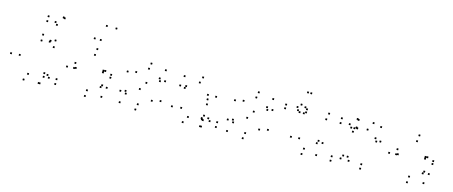

<svg xmlns="http://www.w3.org/2000/svg" viewBox="-48 -1468 5057 2142"><g transform="rotate(15 2480.0 -397.0)"><path d="M437.7 16V-4H417.7V16ZM608.8 -21.5V-41.5H588.8V-21.5ZM608.8 -77.2V-97.2H588.8V-77.2ZM499.2 -96.7V-116.7H479.2V-96.7ZM521.3 -70.2V-90.2H501.3V-70.2ZM521.3 -757V-777H501.3V-757ZM508.2 -763V-783H488.2V-763ZM341.8 -731.8V-751.8H321.8V-731.8ZM341.8 -676.2V-696.2H321.8V-676.2ZM455.8 -663.8V-683.8H435.8V-663.8ZM433.5 -690.3V-710.3H413.5V-690.3ZM433.5 -473.8V-493.8H413.5V-473.8ZM427.3 -461.8V-481.8H407.3V-461.8ZM427.3 16V-4H407.3V16ZM43.8 -225.8V-245.8H23.8V-225.8ZM254.3 21.5V1.5H234.3V21.5ZM463.2 -65.3V-85.3H443.2V-65.3ZM459.8 -107.2V-127.2H439.8V-107.2ZM286.3 -52.2V-72.2H266.3V-52.2ZM142.2 -232.7V-252.7H122.2V-232.7ZM335.5 -450.8V-470.8H315.5V-450.8ZM486.3 -414.3V-434.3H466.3V-414.3ZM486.3 -491.2V-511.2H466.3V-491.2ZM335.5 -518.7V-538.7H315.5V-518.7Z M1143 -16.5V-36.5H1123V-16.5ZM1174.2 -129.3V-149.3H1154.2V-129.3ZM1118.2 -143V-163H1098.2V-143ZM1106.7 -119.5V-139.5H1086.7V-119.5ZM968.5 -45.3V-65.3H948.5V-45.3ZM783.5 -253.7V-273.7H763.5V-253.7ZM952.8 -449.8V-469.8H932.8V-449.8ZM1089.5 -304.7V-324.7H1069.5V-304.7ZM1089.5 -284.7V-304.7H1069.5V-284.7ZM1111 -306.8V-326.8H1091V-306.8ZM765.3 -306.8V-326.8H745.3V-306.8ZM765.3 -248.5V-268.5H745.3V-248.5ZM1184.7 -248.5V-268.5H1164.7V-248.5ZM1184.7 -282.3V-302.3H1164.7V-282.3ZM961.8 -519.3V-539.3H941.8V-519.3ZM685.3 -243.7V-263.7H665.3V-243.7ZM962.7 22V2H942.7V22ZM902.8 -627.2V-647.2H882.8V-627.2ZM997.3 -796.2V-816.2H977.3V-796.2ZM1108.2 -796.2V-816.2H1088.2V-796.2ZM972.3 -627.2V-647.2H952.3V-627.2Z M1792.8 -141.3V-161.3H1772.8V-141.3ZM1587.7 -296.8V-316.8H1567.7V-296.8ZM1446.8 -384.5V-404.5H1426.8V-384.5ZM1574.8 -457.2V-477.2H1554.8V-457.2ZM1718.5 -383.5V-403.5H1698.5V-383.5ZM1729 -354.5V-374.5H1709V-354.5ZM1784.7 -368.2V-388.2H1764.7V-368.2ZM1761.3 -488.8V-508.8H1741.3V-488.8ZM1586.5 -519.5V-539.5H1566.5V-519.5ZM1352.8 -365.2V-385.2H1332.8V-365.2ZM1534.7 -211.5V-231.5H1514.7V-211.5ZM1697.3 -119.5V-139.5H1677.3V-119.5ZM1556.7 -41.2V-61.2H1536.7V-41.2ZM1396.2 -121.8V-141.8H1376.2V-121.8ZM1386.2 -150.5V-170.5H1366.2V-150.5ZM1330.2 -136.8V-156.8H1310.2V-136.8ZM1355.5 -11V-31H1335.5V-11ZM1545.5 21.7V1.7H1525.5V21.7Z M2301.8 16V-4H2281.8V16ZM2464 -21.8V-41.8H2444V-21.8ZM2464 -77.5V-97.5H2444V-77.5ZM2357 -93.7V-113.7H2337V-93.7ZM2379.3 -67.3V-87.3H2359.3V-67.3ZM2379.3 -348.3V-368.3H2359.3V-348.3ZM2183.3 -519.3V-539.3H2163.3V-519.3ZM1980.3 -479.7V-499.7H1960.3V-479.7ZM1959.7 -366.8V-386.8H1939.7V-366.8ZM2015.7 -353.2V-373.2H1995.7V-353.2ZM2025.8 -377.2V-397.2H2005.8V-377.2ZM2162.7 -455V-475H2142.7V-455ZM2285.2 -345.3V-365.3H2265.2V-345.3ZM2285.2 -76.5V-96.5H2265.2V-76.5ZM2291.5 -64.7V-84.7H2271.5V-64.7ZM2291.5 16V-4H2271.5V16ZM2303.3 -58.5V-78.5H2283.3V-58.5ZM2303.3 -110.2V-130.2H2283.3V-110.2ZM2133.7 -49.3V-69.3H2113.7V-49.3ZM2034.7 -128.3V-148.3H2014.7V-128.3ZM2302.5 -240V-260H2282.5V-240ZM2294.7 -295.8V-315.8H2274.7V-295.8ZM1930.5 -117.7V-137.7H1910.5V-117.7ZM2092.2 21.5V1.5H2072.2V21.5Z M3032.8 -141.3V-161.3H3012.8V-141.3ZM2827.7 -296.8V-316.8H2807.7V-296.8ZM2686.8 -384.5V-404.5H2666.8V-384.5ZM2814.8 -457.2V-477.2H2794.8V-457.2ZM2958.5 -383.5V-403.5H2938.5V-383.5ZM2969 -354.5V-374.5H2949V-354.5ZM3024.7 -368.2V-388.2H3004.7V-368.2ZM3001.3 -488.8V-508.8H2981.3V-488.8ZM2826.5 -519.5V-539.5H2806.5V-519.5ZM2592.8 -365.2V-385.2H2572.8V-365.2ZM2774.7 -211.5V-231.5H2754.7V-211.5ZM2937.3 -119.5V-139.5H2917.3V-119.5ZM2796.7 -41.2V-61.2H2776.7V-41.2ZM2636.2 -121.8V-141.8H2616.2V-121.8ZM2626.2 -150.5V-170.5H2606.2V-150.5ZM2570.2 -136.8V-156.8H2550.2V-136.8ZM2595.5 -11V-31H2575.5V-11ZM2785.5 21.7V1.7H2765.5V21.7Z M3625.8 -8.8V-28.8H3605.8V-8.8ZM3659.7 -157V-177H3639.7V-157ZM3610.3 -169.5V-189.5H3590.3V-169.5ZM3598 -138.7V-158.7H3578V-138.7ZM3475.5 -42.8V-62.8H3455.5V-42.8ZM3394 -140.8V-160.8H3374V-140.8ZM3394 -440.2V-460.2H3374V-440.2ZM3372.3 -423.5V-443.5H3352.3V-423.5ZM3631.3 -423.5V-443.5H3611.3V-423.5ZM3645.5 -493V-513H3625.5V-493ZM3372.5 -493V-513H3352.5V-493ZM3395 -475.7V-495.7H3375V-475.7ZM3395 -660.7V-680.7H3375V-660.7ZM3357.2 -660.7V-680.7H3337.2V-660.7ZM3286.2 -473V-493H3266.2V-473ZM3322.3 -510.7V-530.7H3302.3V-510.7ZM3156.2 -466.7V-486.7H3136.2V-466.7ZM3156.2 -423.5V-443.5H3136.2V-423.5ZM3323.3 -423.5V-443.5H3303.3V-423.5ZM3300.8 -440.2V-460.2H3280.8V-440.2ZM3300.8 -133.2V-153.2H3280.8V-133.2ZM3464.7 21.8V1.8H3444.7V21.8Z M4138.5 10V-10H4118.5V10ZM4138.5 -40.5V-60.5H4118.5V-40.5ZM3969.2 -82.3V-102.3H3949.2V-82.3ZM3991.5 -40.7V-60.7H3971.5V-40.7ZM3991.5 -415.7V-435.7H3971.5V-415.7ZM3981.8 -422.7V-442.7H3961.8V-422.7ZM3981.8 -511V-531H3961.8V-511ZM3968.5 -517.2V-537.2H3948.5V-517.2ZM3796.5 -479.7V-499.7H3776.5V-479.7ZM3796.5 -424V-444H3776.5V-424ZM3924.3 -406.3V-426.3H3904.3V-406.3ZM3898.2 -438.3V-458.3H3878.2V-438.3ZM3898.2 -43.5V-63.5H3878.2V-43.5ZM3918.3 -82.3V-102.3H3898.3V-82.3ZM3796.5 -40.5V-60.5H3776.5V-40.5ZM3796.5 10V-10H3776.5V10ZM4278.8 -340.2V-360.2H4258.8V-340.2ZM4245 -498.7V-518.7H4225V-498.7ZM4152.3 -519.5V-539.5H4132.3V-519.5ZM3960.5 -408.8V-428.8H3940.5V-408.8ZM3954 -367V-387H3934V-367ZM4106.2 -432.2V-452.2H4086.2V-432.2ZM4216.8 -361.7V-381.7H4196.8V-361.7ZM4234.2 -328.7V-348.7H4214.2V-328.7Z M4863 -16.5V-36.5H4843V-16.5ZM4894.2 -129.3V-149.3H4874.2V-129.3ZM4838.2 -143V-163H4818.2V-143ZM4826.7 -119.5V-139.5H4806.7V-119.5ZM4688.5 -45.3V-65.3H4668.5V-45.3ZM4503.5 -253.7V-273.7H4483.5V-253.7ZM4672.8 -449.8V-469.8H4652.8V-449.8ZM4809.5 -304.7V-324.7H4789.5V-304.7ZM4809.5 -284.7V-304.7H4789.5V-284.7ZM4831 -306.8V-326.8H4811V-306.8ZM4485.3 -306.8V-326.8H4465.3V-306.8ZM4485.3 -248.5V-268.5H4465.3V-248.5ZM4904.7 -248.5V-268.5H4884.7V-248.5ZM4904.7 -282.3V-302.3H4884.7V-282.3ZM4681.8 -519.3V-539.3H4661.8V-519.3ZM4405.3 -243.7V-263.7H4385.3V-243.7ZM4682.7 22V2H4662.7V22Z"/></g></svg>

Font: Monaspace Xenon Dots Var
Style: Regular
Weight: 400
Designer: Riley Cran and the Lettermatic Team
Version: Version 1.100 (Monaspace Xenon Dots)